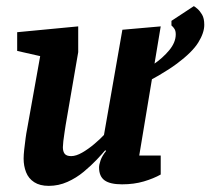

<svg xmlns="http://www.w3.org/2000/svg" viewBox="-20 -595 686 626"><path d="M139 11Q110 11 91.5 -1Q73 -13 65 -33.5Q57 -54 57 -78Q57 -90 59 -108Q61 -126 63.5 -144.5Q66 -163 68 -172L111 -412L36 -429V-490L235 -509V-425L194 -187Q193 -179 190.5 -164Q188 -149 186.5 -135Q185 -121 185 -115Q185 -101 191 -93.5Q197 -86 212 -86Q228 -86 248 -97.5Q268 -109 287.5 -125.5Q307 -142 319 -155L379 -498L504 -509L434 -88H504V-26Q481 -13 449 -3.5Q417 6 378 6Q339 6 321 -7Q303 -20 303 -49Q303 -58 308 -72.5Q313 -87 326 -103L323 -105Q313 -93 295 -74Q277 -55 253 -35Q229 -15 200 -2Q171 11 139 11ZM417 -306V-346Q448 -363 479.5 -384.5Q511 -406 532 -431.5Q553 -457 553 -483Q553 -494 549 -500.5Q545 -507 539 -512V-527L612 -575Q616 -573 624 -566Q632 -559 639 -547Q646 -535 646 -514Q646 -488 626.5 -456.5Q607 -425 557.5 -388Q508 -351 417 -306Z"/></svg>

Font: Faustina
Style: Bold Italic
Weight: 700
Italic angle: -8°
Designer: Alfonso Garcia
Foundry: http://www.omnibus-type.com
Version: Version 1.200